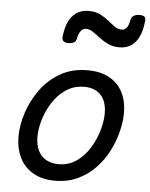

<svg xmlns="http://www.w3.org/2000/svg" viewBox="-56 -849 716 915"><g transform="rotate(5 301.5 -392.0)"><path d="M241 19Q179 19 136 -6Q93 -31 71.5 -75.5Q50 -120 50 -176Q50 -229 69 -288.5Q88 -348 125.5 -400.5Q163 -453 219.5 -486Q276 -519 351 -519Q413 -519 455.5 -495.5Q498 -472 519.5 -429.5Q541 -387 541 -331Q541 -291 529.5 -243.5Q518 -196 494.5 -149.5Q471 -103 435 -65Q399 -27 350.5 -4Q302 19 241 19ZM251 -61Q300 -61 337 -87Q374 -113 399 -153.5Q424 -194 437 -238.5Q450 -283 450 -321Q450 -360 437 -386Q424 -412 400 -425.5Q376 -439 343 -439Q293 -439 255 -413.5Q217 -388 191.5 -348Q166 -308 153 -264Q140 -220 140 -183Q140 -144 153.5 -116.5Q167 -89 192 -75Q217 -61 251 -61ZM248 -640Q215 -640 218 -668Q225 -734 254 -767.5Q283 -801 332 -801Q364 -801 387 -789.5Q410 -778 427.5 -763.5Q445 -749 461 -737.5Q477 -726 497 -726Q510 -726 519.5 -738.5Q529 -751 533 -776Q539 -803 576 -803Q592 -803 598.5 -796.5Q605 -790 603 -776Q597 -710 568.5 -675.5Q540 -641 492 -641Q460 -641 436.5 -652.5Q413 -664 394.5 -678.5Q376 -693 359.5 -704Q343 -715 325 -715Q311 -715 301 -701.5Q291 -688 286 -662Q284 -652 274.5 -646Q265 -640 248 -640Z"/></g></svg>

Font: Playwrite BE VLG
Style: Regular
Weight: 400
Designer: Veronika Burian, José Scaglione
Foundry: TypeTogether
Version: Version 1.002